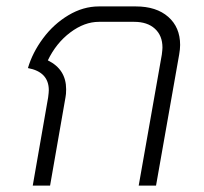

<svg xmlns="http://www.w3.org/2000/svg" viewBox="-20 -578 636 598"><path d="M130 -275Q132 -291 132 -297Q132 -354 67 -366Q81 -414 114 -458.5Q147 -503 193 -530.5Q239 -558 288 -558H403Q467 -558 504 -525.5Q541 -493 541 -438Q541 -425 538 -408L466 0H412L484 -408Q486 -424 486 -430Q486 -467 462.5 -488.5Q439 -510 398 -510H288Q243 -510 199 -477Q155 -444 129 -390Q186 -362 186 -300Q186 -284 184 -275L136 0H82Z"/></svg>

Font: Bai Jamjuree Light
Style: Italic
Weight: 300
Italic angle: -10°
Version: Version 1.000; ttfautohint (v1.6)